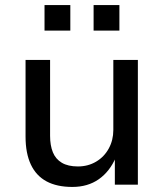

<svg xmlns="http://www.w3.org/2000/svg" viewBox="-20 -730 648 759"><path d="M266 9Q205 9 164 -13Q123 -35 102 -79.5Q81 -124 81 -190V-493H178V-193Q178 -155 189 -128Q200 -101 224.5 -86.5Q249 -72 288 -72Q328 -72 360 -91Q392 -110 410 -143Q428 -176 428 -216V-493H525V0H434V-108H438Q414 -52 370.5 -21.5Q327 9 266 9ZM350 -609V-710H452V-609ZM156 -609V-710H258V-609Z"/></svg>

Font: Nunito Sans 12pt ExtraLight 9pt Medium
Style: Regular
Weight: 500
Version: Version 3.101;gftools[0.9.27]